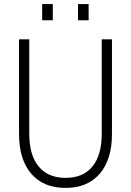

<svg xmlns="http://www.w3.org/2000/svg" viewBox="-20 -902 640 938"><path d="M300 16Q192 16 132.5 -53.5Q73 -123 73 -248V-710H123V-248Q123 -144 169 -88.5Q215 -33 300 -33Q386 -33 431.5 -88.5Q477 -144 477 -248V-710H527V-248Q527 -123 467.5 -53.5Q408 16 300 16ZM186 -803V-882H238V-803ZM361 -803V-882H413V-803Z"/></svg>

Font: Geist Mono UltraLight
Style: Regular
Weight: 200
Monospace: yes
Designer: Basement.studio, Andrés Briganti, Mateo Zaragoza
Foundry: Basement.studio, Vercel, Andrés Briganti, Guido Ferreyra, Mateo Zaragoza
Version: Version 1.400; ttfautohint (v1.8.4.7-5d5b)